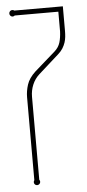

<svg xmlns="http://www.w3.org/2000/svg" viewBox="-52 -734 350 775"><g transform="rotate(-5 122.5 -346.5)"><path d="M77.1 -11.2Q80.1 -7.3 80.1 -2.9Q80.1 2.4 76.2 6.1Q72.3 9.8 66.9 9.8Q61.5 9.8 57.9 6.1Q54.2 2.4 54.2 -2.9Q54.2 -7.3 57.1 -11.2V-347.2Q57.1 -372.1 65.4 -397.9Q73.7 -423.8 100.1 -448.2L183.1 -521Q200.2 -536.1 206.1 -555.7Q211.9 -575.2 212.9 -600.1V-680.2H36.1Q32.7 -676.8 27.8 -676.8Q22.5 -676.8 18.8 -680.7Q15.1 -684.6 15.1 -689.9Q15.1 -695.3 18.8 -699.2Q22.5 -703.1 27.8 -703.1Q33.2 -703.1 36.1 -700.2H232.9V-600.1Q232.9 -588.4 231.7 -576.7Q230.5 -564.9 226.8 -553.7Q223.1 -542.5 216.1 -531Q209 -519.5 196.8 -508.8L115.2 -436Q96.2 -418.9 86.7 -395.8Q77.1 -372.6 77.1 -347.2Z"/></g></svg>

Font: Wire One
Style: Regular
Weight: 400
Designer: Alexei Vanyashin, Gayaneh Bagdasaryan
Foundry: Cyreal Type Foundry
Version: Version 1.000